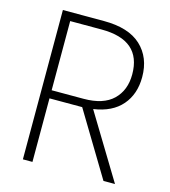

<svg xmlns="http://www.w3.org/2000/svg" viewBox="-106 -787 773 872"><g transform="rotate(15 280.5 -351.0)"><path d="M461.9 -501Q461.9 -662.1 274.9 -662.1H127V-336.9H276.9Q369.6 -336.9 415.8 -381.6Q461.9 -426.3 461.9 -501ZM82 -702.1H274.9Q391.6 -702.1 450.2 -647.5Q508.8 -592.8 508.8 -501Q508.8 -420.4 463.6 -368.2Q418.5 -315.9 331.1 -303.2L515.1 0H460.9L280.8 -298.8H276.9H127V0H82Z"/></g></svg>

Font: SVN-Poppins ExtraLight
Style: Regular
Weight: 200
Designer: Ninad Kale (Devanagari), Jonny Pinhorn (Latin)
Foundry: Indian Type Foundry
Version: Version 3.002 2017